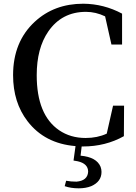

<svg xmlns="http://www.w3.org/2000/svg" viewBox="-20 -775 736 1039"><path d="M428.7 17.6H421.9L416 67.4Q502.9 75.2 524.4 127.9Q529.3 141.6 529.3 155.3Q529.3 208 473.6 232.4Q444.3 244.1 406.2 244.1Q363.3 244.1 330.1 232.4L337.9 203.1Q363.3 208 393.6 208Q454.1 203.1 457 154.3Q457 110.4 400.4 97.7Q389.6 95.7 377.9 93.8L388.7 15.6Q221.7 2 128.9 -119.1Q50.8 -220.7 50.8 -368.2Q50.8 -548.8 168 -657.2Q273.4 -754.9 430.7 -754.9Q542 -753.9 640.6 -701.2V-534.2H583L548.8 -686.5Q498 -710.9 445.3 -710.9Q314.5 -710.9 241.2 -604.5Q178.7 -513.7 178.7 -368.2Q178.7 -153.3 299.8 -70.3Q361.3 -28.3 443.4 -28.3Q506.8 -28.3 557.6 -51.8L591.8 -203.1H651.4L650.4 -38.1Q550.8 17.6 428.7 17.6Z"/></svg>

Font: GenYoMin JP SemiBold
Style: Regular
Weight: 600
Version: Version 1.001;PS 1;hotconv 16.6.51;makeotf.lib2.5.65220 DEVE